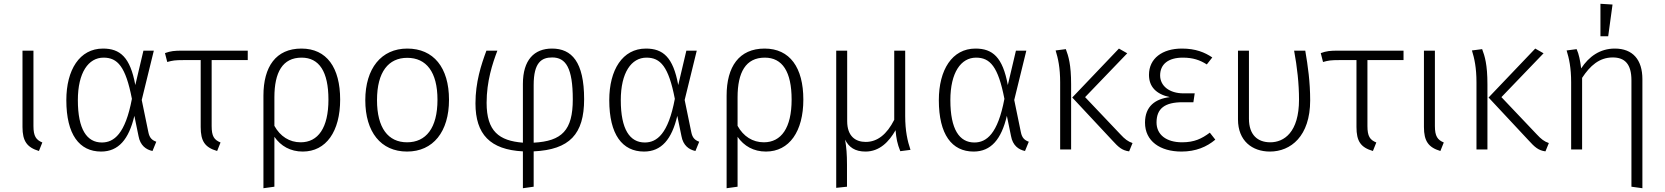

<svg xmlns="http://www.w3.org/2000/svg" viewBox="-20 -791 8810 1016"><path d="M157 -523H99V-119C99 -44 123 -11 186 8L204 -37C171 -51 157 -70 157 -124Z M525 -534C401 -534 331 -421 331 -261C331 -79 400 11 515 11C607 11 662 -54 691 -178L713 -71C722 -21 753 1 787 8L807 -41C785 -49 771 -61 765 -92L730 -262L794 -523H739L696 -341C669 -489 615 -534 525 -534ZM528 -486C602 -486 645 -439 678 -268C643 -82 583 -37 519 -37C440 -37 392 -106 392 -261C392 -407 448 -486 528 -486Z M1291 -473V-523H944C904 -523 883 -521 853 -510L865 -463C894 -471 907 -473 950 -473H1042V-119C1042 -44 1064 -11 1129 8L1147 -37C1113 -51 1100 -70 1100 -124V-473Z M1575 -534C1440 -534 1374 -438 1374 -285V205L1432 197V-67C1466 -18 1517 11 1582 11C1706 11 1780 -96 1780 -264C1780 -433 1709 -534 1575 -534ZM1571 -38C1512 -38 1463 -69 1432 -125V-276C1432 -408 1475 -486 1576 -486C1669 -486 1718 -412 1718 -264C1718 -114 1663 -38 1571 -38Z M2135 -534C1998 -534 1913 -429 1913 -261C1913 -93 1995 11 2134 11C2272 11 2356 -94 2356 -263C2356 -434 2274 -534 2135 -534ZM2135 -485C2236 -485 2295 -410 2295 -263C2295 -113 2234 -38 2134 -38C2034 -38 1975 -114 1975 -261C1975 -411 2036 -485 2135 -485Z M3071 -266C3071 -464 3005 -534 2901 -534C2807 -534 2747 -474 2747 -347V-36C2621 -46 2555 -96 2555 -247C2555 -361 2586 -455 2612 -523H2554C2526 -448 2496 -356 2496 -244C2496 -80 2574 1 2747 10V205L2804 197V10C2994 1 3071 -81 3071 -266ZM2804 -36V-341C2804 -461 2846 -487 2902 -487C2974 -487 3011 -432 3011 -265C3011 -102 2954 -44 2804 -36Z M3398 -534C3274 -534 3204 -421 3204 -261C3204 -79 3273 11 3388 11C3480 11 3535 -54 3564 -178L3586 -71C3595 -21 3626 1 3660 8L3680 -41C3658 -49 3644 -61 3638 -92L3603 -262L3667 -523H3612L3569 -341C3542 -489 3488 -534 3398 -534ZM3401 -486C3475 -486 3518 -439 3551 -268C3516 -82 3456 -37 3392 -37C3313 -37 3265 -106 3265 -261C3265 -407 3321 -486 3401 -486Z M4026 -534C3891 -534 3825 -438 3825 -285V205L3883 197V-67C3917 -18 3968 11 4033 11C4157 11 4231 -96 4231 -264C4231 -433 4160 -534 4026 -534ZM4022 -38C3963 -38 3914 -69 3883 -125V-276C3883 -408 3926 -486 4027 -486C4120 -486 4169 -412 4169 -264C4169 -114 4114 -38 4022 -38Z M4798 2C4782 -45 4770 -99 4770 -177V-523H4712V-157C4673 -80 4623 -40 4561 -40C4508 -40 4463 -69 4463 -150V-523H4405V203L4462 197V80C4462 25 4459 -10 4452 -52C4472 -12 4504 11 4560 11C4635 11 4685 -42 4719 -102C4723 -57 4728 -31 4744 9Z M5142 -534C5018 -534 4948 -421 4948 -261C4948 -79 5017 11 5132 11C5224 11 5279 -54 5308 -178L5330 -71C5339 -21 5370 1 5404 8L5424 -41C5402 -49 5388 -61 5382 -92L5347 -262L5411 -523H5356L5313 -341C5286 -489 5232 -534 5142 -534ZM5145 -486C5219 -486 5262 -439 5295 -268C5260 -82 5200 -37 5136 -37C5057 -37 5009 -106 5009 -261C5009 -407 5065 -486 5145 -486Z M5945 -509 5901 -534 5654 -275 5866 -48C5898 -13 5917 5 5955 10L5973 -34C5949 -42 5932 -55 5909 -80L5722 -277ZM5620 -531 5566 -524C5579 -482 5590 -433 5590 -355V0H5648V-344C5648 -450 5634 -494 5620 -531Z M6234 -534C6131 -534 6060 -482 6060 -395C6060 -332 6098 -293 6170 -277C6094 -268 6039 -229 6039 -142C6039 -44 6119 11 6232 11C6308 11 6366 -14 6411 -52L6382 -89C6339 -57 6300 -38 6235 -38C6152 -38 6100 -78 6100 -143C6100 -217 6144 -250 6238 -250H6295L6302 -297H6243C6167 -297 6119 -337 6119 -392C6119 -451 6162 -486 6239 -486C6293 -486 6330 -473 6366 -450L6395 -487C6355 -514 6307 -534 6234 -534Z M6887 -523H6828C6844 -437 6854 -348 6854 -264C6854 -90 6774 -38 6702 -38C6636 -38 6589 -76 6589 -163V-523H6531V-159C6531 -46 6606 11 6700 11C6810 11 6913 -70 6913 -260C6913 -357 6901 -442 6887 -523Z M7407 -473V-523H7060C7020 -523 6999 -521 6969 -510L6981 -463C7010 -471 7023 -473 7066 -473H7158V-119C7158 -44 7180 -11 7245 8L7263 -37C7229 -51 7216 -70 7216 -124V-473Z M7573 -523H7515V-119C7515 -44 7539 -11 7602 8L7620 -37C7587 -51 7573 -70 7573 -124Z M8148 -509 8104 -534 7857 -275 8069 -48C8101 -13 8120 5 8158 10L8176 -34C8152 -42 8135 -55 8112 -80L7925 -277ZM7823 -531 7769 -524C7782 -482 7793 -433 7793 -355V0H7851V-344C7851 -450 7837 -494 7823 -531Z M8513 -767 8449 -771V-599H8490ZM8525 -534C8447 -534 8388 -492 8347 -429C8342 -470 8335 -505 8323 -531L8270 -524C8283 -482 8294 -433 8294 -355V0H8352V-379C8394 -443 8443 -487 8514 -487C8578 -487 8613 -452 8613 -366V197L8671 205V-372C8671 -475 8620 -534 8525 -534Z"/></svg>

Font: FiraGO Light
Style: Regular
Weight: 300
Designer: bBox Type
Foundry: bBox Type GmbH
Version: Version 1.001;PS 001.001;hotconv 1.0.88;makeotf.lib2.5.64775